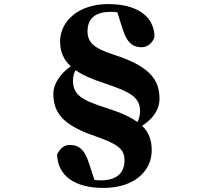

<svg xmlns="http://www.w3.org/2000/svg" viewBox="-20 -790 1040 939"><path d="M503 -261C380 -300 337 -326 337 -395C337 -414 341 -431 349 -447C384 -423 431 -402 493 -382C621 -339 665 -314 665 -245C665 -227 660 -209 652 -193C618 -218 569 -240 503 -261ZM579 -650C601 -577 633 -559 673 -559C701 -559 728 -580 736 -612C732 -713 648 -770 509 -770C363 -770 274 -686 274 -587C274 -538 290 -499 326 -466C276 -431 241 -381 241 -331C241 -230 299 -175 443 -125C555 -86 589 -62 589 -6C589 62 543 92 475 92C462 92 452 91 442 90L416 11C393 -64 361 -81 321 -81C294 -81 275 -66 259 -35C263 72 347 129 486 129C638 129 722 46 722 -55C722 -105 708 -143 675 -175C726 -207 760 -252 760 -308C760 -405 706 -468 535 -523C443 -553 408 -580 408 -637C408 -703 451 -732 520 -732C533 -732 544 -732 554 -730Z"/></svg>

Font: Noto Serif CJK JP Black
Style: Regular
Weight: 900
Designer: Ryoko NISHIZUKA 西塚涼子 (kana & ideographs); Frank Grießhammer (Latin, Greek & Cyrillic); Wenlong ZHANG 张文龙 (bopomofo); San
Foundry: Adobe Systems Incorporated
Version: Version 1.001;PS 1.001;hotconv 16.6.54;makeotf.lib2.5.65590